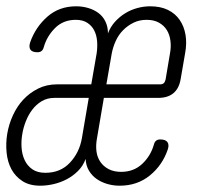

<svg xmlns="http://www.w3.org/2000/svg" viewBox="-36 -580 656 610"><path d="M254 -312 271 -410Q274 -430 272.5 -449Q271 -468 263.5 -483Q256 -498 241.5 -507.5Q227 -517 205 -517Q165 -517 139 -491Q113 -465 103 -430Q101 -422 96 -418Q91 -414 83 -414Q66 -414 60.5 -422.5Q55 -431 60 -446Q77 -494 114.5 -527Q152 -560 206 -560Q226 -560 244.5 -554.5Q263 -549 277 -538.5Q291 -528 299 -511.5Q307 -495 307 -474Q315 -495 329.5 -511Q344 -527 362 -538Q380 -549 400.5 -554.5Q421 -560 441 -560Q474 -560 497.5 -548.5Q521 -537 535 -516.5Q549 -496 553.5 -469Q558 -442 552 -410L538 -329Q533 -299 515 -284Q497 -269 467 -269H294L272 -140Q268 -118 270.5 -99Q273 -80 283 -65.5Q293 -51 309.5 -42.5Q326 -34 349 -34Q389 -34 416 -59.5Q443 -85 453 -121Q455 -129 460 -133Q465 -137 473 -137Q490 -137 496 -128.5Q502 -120 497 -105Q480 -55 440 -22.5Q400 10 344 10Q324 10 305 4.5Q286 -1 271 -11.5Q256 -22 246.5 -38Q237 -54 236 -75Q228 -53 212 -37Q196 -21 176 -10.5Q156 0 134 5Q112 10 92 10Q58 10 35.5 -4.5Q13 -19 0.5 -42Q-12 -65 -15 -95Q-18 -125 -13 -155Q-8 -185 5 -213.5Q18 -242 38 -263.5Q58 -285 85 -298.5Q112 -312 145 -312ZM246 -269H137Q114 -269 96.5 -258.5Q79 -248 66.5 -231.5Q54 -215 46 -194.5Q38 -174 35 -155Q31 -133 32.5 -111Q34 -89 42.5 -71Q51 -53 67 -42Q83 -31 108 -31Q156 -31 186 -63Q216 -95 224 -140ZM302 -312H472Q480 -312 484 -315.5Q488 -319 490 -327L504 -410Q508 -431 505.5 -450.5Q503 -470 494 -484.5Q485 -499 469 -508Q453 -517 430 -517Q407 -517 388.5 -508Q370 -499 355.5 -484.5Q341 -470 332 -450.5Q323 -431 319 -410Z"/></svg>

Font: Maple Mono NL Thin
Style: Italic
Weight: 250
Italic angle: -10°
Monospace: yes
Designer: subframe7536
Version: Version 7.000